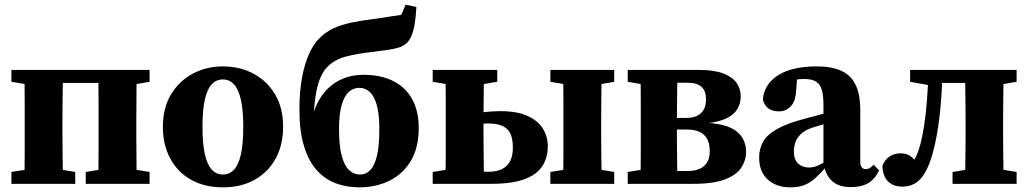

<svg xmlns="http://www.w3.org/2000/svg" viewBox="-20 -789 4413 824"><path d="M84 0Q85 -26 85.5 -63Q86 -100 86 -140Q86 -180 86 -212V-276Q86 -309 86 -349Q86 -389 85.5 -426.5Q85 -464 84 -489H250Q250 -464 249.5 -426.5Q249 -389 248.5 -349Q248 -309 248 -276V-212Q248 -180 248.5 -140Q249 -100 249.5 -63Q250 -26 250 0ZM401 0Q402 -26 402.5 -63Q403 -100 403 -140Q403 -180 403 -212V-276Q403 -309 403 -349Q403 -389 402.5 -426.5Q402 -464 401 -489H567Q566 -464 566 -426.5Q566 -389 565.5 -349Q565 -309 565 -276V-212Q565 -180 565.5 -140Q566 -100 566 -63Q566 -26 567 0ZM29 0V-51L130 -67H206L303 -51V0ZM348 0V-51L447 -67H523L622 -51V0ZM29 -438V-489H163V-421H130ZM489 -421V-489H622V-438L523 -421ZM179 -433V-489H472V-433Z M937 15Q859 15 801 -17Q743 -49 711 -108Q679 -167 679 -245Q679 -325 713.5 -383Q748 -441 806.5 -472.5Q865 -504 937 -504Q1009 -504 1067.5 -473Q1126 -442 1160.5 -384Q1195 -326 1195 -246Q1195 -166 1162.5 -107.5Q1130 -49 1072 -17Q1014 15 937 15ZM937 -40Q965 -40 984.5 -61Q1004 -82 1014 -127Q1024 -172 1024 -244Q1024 -316 1014 -360.5Q1004 -405 984.5 -426.5Q965 -448 937 -448Q908 -448 888.5 -427Q869 -406 859 -361Q849 -316 849 -244Q849 -173 859 -128Q869 -83 888.5 -61.5Q908 -40 937 -40Z M1522 15Q1467 15 1420.5 -2.5Q1374 -20 1339 -59Q1304 -98 1284.5 -162.5Q1265 -227 1265 -319Q1265 -395 1276 -455Q1287 -515 1307 -559Q1327 -603 1354 -628Q1381 -654 1413.5 -668.5Q1446 -683 1485.5 -691.5Q1525 -700 1573 -706Q1597 -709 1619.5 -712.5Q1642 -716 1663 -719.5Q1684 -723 1702 -725L1721 -769L1767 -759Q1765 -719 1760 -688Q1755 -657 1746 -635.5Q1737 -614 1723 -602Q1710 -591 1691.5 -585Q1673 -579 1647 -575.5Q1621 -572 1586 -567Q1512 -559 1465 -546.5Q1418 -534 1388 -505Q1371 -489 1358 -462Q1345 -435 1337 -392.5Q1329 -350 1326 -288L1321 -290Q1337 -348 1368 -387.5Q1399 -427 1443 -447.5Q1487 -468 1540 -468Q1614 -468 1667 -441.5Q1720 -415 1748.5 -364Q1777 -313 1777 -240Q1777 -154 1742.5 -97.5Q1708 -41 1650.5 -13Q1593 15 1522 15ZM1525 -40Q1551 -40 1569.5 -59.5Q1588 -79 1598 -121.5Q1608 -164 1608 -234Q1608 -299 1597 -338Q1586 -377 1567 -394.5Q1548 -412 1522 -412Q1497 -412 1477.5 -395Q1458 -378 1446.5 -339Q1435 -300 1435 -235Q1435 -163 1446.5 -120.5Q1458 -78 1478 -59Q1498 -40 1525 -40Z M1981 0V-52H2078Q2128 -52 2154.5 -77.5Q2181 -103 2181 -156Q2181 -212 2156 -235.5Q2131 -259 2076 -259Q2050 -259 2024 -256Q1998 -253 1975 -247V-292Q2009 -302 2049.5 -307Q2090 -312 2127 -312Q2200 -312 2245 -291Q2290 -270 2310.5 -236Q2331 -202 2331 -161Q2331 -127 2319 -97.5Q2307 -68 2279.5 -46Q2252 -24 2205 -12Q2158 0 2087 0ZM1891 0Q1892 -26 1892.5 -63Q1893 -100 1893 -140Q1893 -180 1893 -212V-276Q1893 -309 1893 -349Q1893 -389 1892.5 -426.5Q1892 -464 1891 -489H2057Q2057 -464 2056.5 -426Q2056 -388 2055.5 -348Q2055 -308 2055 -276V-212Q2055 -180 2055.5 -140Q2056 -100 2056.5 -63Q2057 -26 2057 0ZM2396 0Q2397 -26 2397.5 -63Q2398 -100 2398 -140Q2398 -180 2398 -212V-276Q2398 -309 2398 -349Q2398 -389 2397.5 -426.5Q2397 -464 2396 -489H2562Q2562 -464 2561.5 -426.5Q2561 -389 2560.5 -349Q2560 -309 2560 -276V-212Q2560 -180 2560.5 -140Q2561 -100 2561.5 -63Q2562 -26 2562 0ZM1837 -438V-489H2114V-438L2013 -421H1937ZM2342 0V-51L2442 -67H2518L2616 -51V0ZM2342 -438V-489H2616V-438L2518 -421H2442ZM1837 0V-51L1937 -67H1970V0Z M2674 0V-51L2774 -67L2815 -55H2930Q2977 -55 3001.5 -76.5Q3026 -98 3026 -140Q3026 -171 3015.5 -191.5Q3005 -212 2983.5 -222.5Q2962 -233 2929 -233H2819V-283H2925Q2968 -283 2989 -304Q3010 -325 3010 -363Q3010 -399 2990.5 -416.5Q2971 -434 2930 -434H2815L2774 -421L2674 -438V-489H2978Q3044 -489 3083.5 -474Q3123 -459 3141 -433.5Q3159 -408 3159 -375Q3159 -346 3145 -322Q3131 -298 3099.5 -282Q3068 -266 3013 -260V-262Q3102 -257 3142 -224.5Q3182 -192 3182 -136Q3182 -102 3162 -70.5Q3142 -39 3092.5 -19.5Q3043 0 2955 0ZM2728 0Q2729 -26 2729.5 -63Q2730 -100 2730 -140Q2730 -180 2730 -212V-276Q2730 -309 2730 -348.5Q2730 -388 2729.5 -426Q2729 -464 2728 -489H2888Q2887 -464 2886.5 -425.5Q2886 -387 2885.5 -345Q2885 -303 2885 -264V-212Q2885 -180 2885.5 -140Q2886 -100 2886.5 -63Q2887 -26 2888 0Z M3371 15Q3312 15 3275 -18.5Q3238 -52 3238 -113Q3238 -150 3254.5 -180Q3271 -210 3313.5 -234.5Q3356 -259 3432 -279Q3458 -286 3484.5 -293Q3511 -300 3537 -307Q3563 -314 3589 -320V-279Q3558 -269 3526.5 -259.5Q3495 -250 3469 -242Q3440 -233 3421.5 -217.5Q3403 -202 3395 -182Q3387 -162 3387 -139Q3387 -104 3405.5 -87Q3424 -70 3452 -70Q3467 -70 3481.5 -75Q3496 -80 3514 -91Q3532 -102 3557 -120L3565 -69H3522Q3500 -44 3479.5 -25Q3459 -6 3434 4.5Q3409 15 3371 15ZM3632 14Q3580 14 3551.5 -11.5Q3523 -37 3516 -83L3514 -86V-338Q3514 -381 3506.5 -405Q3499 -429 3481 -439.5Q3463 -450 3431 -450Q3411 -450 3390 -446.5Q3369 -443 3339 -435L3403 -477L3397 -405Q3395 -354 3373.5 -332.5Q3352 -311 3323 -311Q3295 -311 3277.5 -324Q3260 -337 3254 -362Q3259 -427 3318.5 -465.5Q3378 -504 3485 -504Q3551 -504 3592 -484.5Q3633 -465 3652.5 -424Q3672 -383 3672 -316V-93Q3672 -79 3678.5 -71Q3685 -63 3696 -63Q3705 -63 3712.5 -67.5Q3720 -72 3729 -82L3753 -58Q3735 -20 3706 -3Q3677 14 3632 14Z M3854 12Q3815 12 3792 -9.5Q3769 -31 3767 -78Q3777 -103 3797 -117Q3817 -131 3846 -131Q3871 -131 3889 -117.5Q3907 -104 3922 -79L3918 -70H3891L3889 -81Q3902 -98 3911.5 -117.5Q3921 -137 3928 -163Q3939 -203 3946.5 -253Q3954 -303 3958.5 -362.5Q3963 -422 3965 -489H4025Q4024 -438 4021 -389.5Q4018 -341 4013 -296.5Q4008 -252 4000.5 -209.5Q3993 -167 3982 -128Q3967 -76 3948 -45Q3929 -14 3905.5 -1Q3882 12 3854 12ZM3886 -438V-489H3998V-421H3979ZM3998 -433V-489H4193V-433ZM4068 0V-51L4167 -67H4244L4343 -51V0ZM4121 0Q4122 -26 4122.5 -63Q4123 -100 4123.5 -140Q4124 -180 4124 -212V-276Q4124 -309 4123.5 -348.5Q4123 -388 4122.5 -426Q4122 -464 4121 -489H4288Q4287 -464 4286.5 -426Q4286 -388 4285.5 -348.5Q4285 -309 4285 -276V-212Q4285 -180 4285.5 -140Q4286 -100 4286.5 -63Q4287 -26 4288 0ZM4209 -421V-489H4343V-438L4244 -421Z"/></svg>

Font: Source Serif 4 18pt
Style: Bold
Weight: 700
Designer: Frank Grießhammer
Foundry: Adobe Systems Incorporated
Version: Version 4.004;hotconv 1.0.116;makeotfexe 2.5.65601